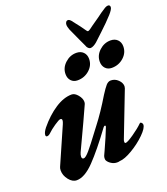

<svg xmlns="http://www.w3.org/2000/svg" viewBox="-150 -926 909 1044"><g transform="rotate(-20 304.5 -403.5)"><path d="M49 -65Q49 -78 53 -86L146 -298Q152 -312 152 -319Q152 -329 143 -329Q134 -329 106.5 -310Q79 -291 66 -278Q54 -266 44 -266Q36 -266 36 -275Q36 -290 54 -313Q99 -368 149.5 -401Q200 -434 246 -434Q264 -434 281 -413.5Q298 -393 298 -373Q298 -365 295 -359Q269 -300 185 -122Q179 -109 179 -98Q179 -85 190 -85Q201 -85 225 -113Q249 -141 292 -199L314 -228Q360 -287 411 -372Q432 -405 444.5 -419Q457 -433 472 -433Q496 -433 514 -415.5Q532 -398 532 -378Q532 -375 530 -367L430 -108Q427 -101 427 -94Q427 -86 433 -86Q444 -86 481.5 -112Q519 -138 540 -159Q543 -162 544 -162Q549 -162 553 -157Q557 -152 557 -147Q557 -127 522.5 -93Q488 -59 442.5 -32Q397 -5 368 -4Q363 -2 353 -2Q336 -2 320.5 -11.5Q305 -21 298 -34Q296 -38 296 -45Q296 -54 299 -61L311 -87Q343 -157 361 -204L362 -208Q362 -213 358 -213Q354 -213 349 -207Q272 -102 216 -44Q160 14 114 14Q89 14 69 -11.5Q49 -37 49 -65ZM253 -549Q253 -585 281.5 -611.5Q310 -638 347 -638Q372 -638 387 -623Q402 -608 402 -584Q402 -547 373 -521Q344 -495 304 -495Q281 -495 267 -510Q253 -525 253 -549ZM451 -549Q451 -585 479.5 -611.5Q508 -638 545 -638Q570 -638 585 -623Q600 -608 600 -584Q600 -547 571 -521Q542 -495 502 -495Q479 -495 465 -510Q451 -525 451 -549ZM407 -659Q405 -664 386.5 -703Q368 -742 356 -770Q349 -789 349 -798Q349 -808 353.5 -814.5Q358 -821 366 -821Q371 -821 376.5 -816.5Q382 -812 385 -808Q388 -804 389 -802Q419 -765 440 -734Q444 -727 449 -727Q453 -727 463 -734L482 -748Q533 -783 551 -797Q568 -809 578.5 -815Q589 -821 597 -821Q603 -821 606 -817.5Q609 -814 609 -808Q609 -796 586 -770Q556 -737 513.5 -697.5Q471 -658 468 -655Q459 -647 448.5 -641.5Q438 -636 430 -636Q423 -636 416.5 -642.5Q410 -649 407 -659Z"/></g></svg>

Font: EB Garamond
Style: Bold Italic
Weight: 700
Italic angle: -17.2°
Designer: Georg Duffner and Octavio Pardo
Foundry: Georg Duffner
Version: Version 1.000